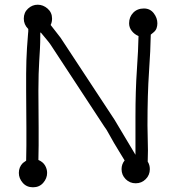

<svg xmlns="http://www.w3.org/2000/svg" viewBox="-20 -754 748 815"><path d="M77 -62 91 -72Q92 -101 92 -135.5Q92 -170 92 -212Q92 -248 91.5 -290.5Q91 -333 91 -369Q91 -411 91 -441Q91 -471 92 -497Q93 -523 94.5 -549Q96 -575 99 -610Q100 -615 100 -620.5Q100 -626 100 -631L99 -632Q81 -650 81 -675Q81 -701 99 -717.5Q117 -734 140 -734Q163 -734 182 -717.5Q201 -701 201 -675Q201 -660 195 -648Q226 -609 237 -594L466 -246L555 -97V-258Q555 -370 561 -456.5Q567 -543 568 -601Q551 -608 539.5 -622.5Q528 -637 528 -655Q528 -682 545.5 -700Q563 -718 591 -718Q617 -718 632.5 -698Q648 -678 648 -655Q648 -644 644.5 -634Q641 -624 631 -616L620 -607Q619 -542 612.5 -448.5Q606 -355 606 -222Q606 -197 607 -168.5Q608 -140 608 -116Q608 -103 607.5 -91Q607 -79 607 -68Q616 -54 616 -36Q616 -11 598.5 6.5Q581 24 556 24Q531 24 513.5 6.5Q496 -11 496 -36Q496 -57 509 -73L487 -109Q461 -151 446 -179Q431 -207 422 -218L195 -564Q189 -573 178.5 -585.5Q168 -598 154 -615L151 -616V-606Q151 -571 149.5 -545.5Q148 -520 146.5 -494.5Q145 -469 144 -439.5Q143 -410 143 -368Q143 -333 143.5 -290.5Q144 -248 144 -211Q144 -171 144 -137Q144 -103 143 -75Q162 -67 171 -52Q180 -37 180 -20Q180 3 163.5 22Q147 41 120 41Q93 41 76.5 22Q60 3 60 -20Q60 -45 77 -62Z"/></svg>

Font: Nelagoney
Style: Regular
Weight: 400
Designer: Kanati
Foundry: Kanati and Michael Everson
Version: Version 2.000